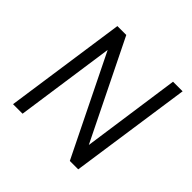

<svg xmlns="http://www.w3.org/2000/svg" viewBox="-179 -899 1076 1076"><g transform="rotate(45 359.0 -361.5)"><path d="M63 0 167 -723H237.5L525 -138.5L608 -723H684L579.5 0H513L223 -590L138.5 0Z"/></g></svg>

Font: Public Sans Light
Style: Italic
Weight: 300
Italic angle: -8°
Designer: The Public Sans project authors (U.S. Web Design System). Libre Franklin designed by Pablo Impallari and Rodrigo Fuenzal
Version: Version 1.007; ttfautohint (v1.8.1) -l 8 -r 50 -G 200 -x 14 